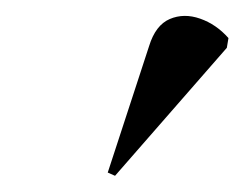

<svg xmlns="http://www.w3.org/2000/svg" viewBox="-20 -823 302 237"><path d="M122 -606 113 -610 164 -766Q172 -792 189.5 -799.5Q207 -807 227 -800Q247 -793 262 -776L260 -764Z"/></svg>

Font: Noto Serif Display Condensed
Style: Italic
Weight: 400
Width: 3
Italic angle: -12°
Designer: Monotype Design Team
Foundry: Monotype Imaging Inc.
Version: Version 2.009